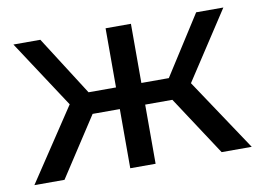

<svg xmlns="http://www.w3.org/2000/svg" viewBox="-63 -623 974 716"><g transform="rotate(-10 424.5 -265.0)"><path d="M575 -224H472V0H376V-224H273L127 0H13L195 -274L27 -530H129L272 -306H376V-530H472V-306H576L719 -530H822L654 -273L836 0H722Z"/></g></svg>

Font: APTA Sans Medium
Style: Bold
Weight: 500
Version: Version 7.200